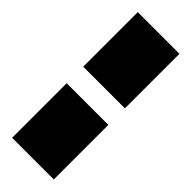

<svg xmlns="http://www.w3.org/2000/svg" viewBox="-16 -873 443 443"><g transform="rotate(-45 205.0 -652.0)"><path d="M0 -584H178V-720H0ZM232 -584H410V-720H232Z"/></g></svg>

Font: Aspekta 850
Style: Regular
Weight: 850
Designer: Ivo Dolenc
Version: Version 2.000